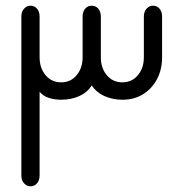

<svg xmlns="http://www.w3.org/2000/svg" viewBox="-20 -651 643 674"><path d="M302 -351Q286 -326 258 -313.5Q230 -301 196 -301H193Q171 -301 151 -307.5Q131 -314 119 -329V-35Q119 -18 110 -7.5Q101 3 87 3Q74 3 64.5 -7.5Q55 -18 55 -35V-593Q55 -610 64.5 -620.5Q74 -631 87 -631Q101 -631 110 -620.5Q119 -610 119 -593V-450Q119 -412 140 -387Q161 -362 195 -362Q228 -362 249 -387Q270 -412 270 -450V-593Q270 -610 279 -620.5Q288 -631 302 -631Q316 -631 325 -620.5Q334 -610 334 -593V-450Q334 -412 355 -387Q376 -362 410 -362Q443 -362 464 -387Q485 -412 485 -450V-593Q485 -610 494.5 -620.5Q504 -631 517 -631Q531 -631 540 -620.5Q549 -610 549 -593V-450Q549 -406 530.5 -372Q512 -338 481 -319.5Q450 -301 412 -301H407Q377 -301 348.5 -313Q320 -325 302 -351Z"/></svg>

Font: Beiruti
Style: Regular
Weight: 400
Version: Version 1.00